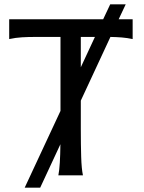

<svg xmlns="http://www.w3.org/2000/svg" viewBox="-20 -801 658 877"><path d="M349.1 -493.7 413.6 -632.3H349.1ZM451.2 -712.9 483.4 -781.2H554.2L522 -712.9H585.9V-622.6Q560.5 -627.9 536.1 -629.9Q511.7 -631.8 484.4 -632.3L349.1 -341.3V-212.4Q349.1 -140.1 350.8 -84.7Q352.5 -29.3 358.9 0H246.6Q251 -22 253.2 -58.1Q255.4 -94.2 255.9 -142.1L163.6 56.2H92.8L256.3 -294.4V-632.3H141.6Q108.9 -632.3 80.1 -630.6Q51.3 -628.9 22 -622.6V-712.9Z"/></svg>

Font: Andika FrenchTight
Style: Regular
Weight: 400
Designer: Victor Gaultney, Annie Olsen, Julie Remington, Don Collingsworth, Eric Hays, Becca Hirsbrunner
Foundry: SIL International
Version: Version 5.000 ; Dig1 Dig4Opn Dig7 LnSpcTght